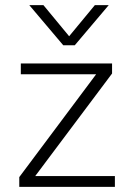

<svg xmlns="http://www.w3.org/2000/svg" viewBox="-20 -727 522 747"><path d="M94 -707H149L249 -586L349 -707H403L271 -551H226ZM55 -38 354 -438H61V-480H416V-441L117 -42H427V0H55Z"/></svg>

Font: Prompt ExtraLight
Style: Regular
Weight: 275
Designer: Katatrad Team
Foundry: CadsonDemak
Version: Version 1.000